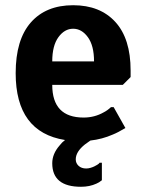

<svg xmlns="http://www.w3.org/2000/svg" viewBox="-20 -530 560 735"><path d="M480 -235 450 -205H180Q180 -80 300 -80Q342 -80 377 -100Q391 -107 405 -120H415L460 -40Q432 -23 412 -15Q371 3 326 8L305 23Q270 51 270 80Q270 95 281 105Q292 115 310 115Q318 115 326.5 112.5Q335 110 341 107Q347 104 352 101Q357 98 359 96L361 93H370V160Q359 169 349 173Q323 185 290 185Q180 185 180 95Q180 59 208 27Q217 15 229 6Q40 -24 40 -250Q40 -378 98 -444Q156 -510 260 -510Q363 -510 421.5 -446Q480 -382 480 -260ZM180 -295H340Q340 -355 316.5 -387.5Q293 -420 260 -420Q227 -420 203.5 -387.5Q180 -355 180 -295Z"/></svg>

Font: Scada
Style: Bold
Weight: 700
Designer: Jovanny Lemonad
Foundry: Jovanny Lemonad
Version: Version 4.100;PS 004.100;hotconv 1.0.88;makeotf.lib2.5.64775